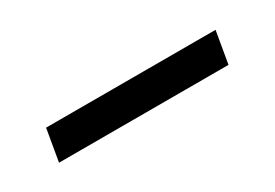

<svg xmlns="http://www.w3.org/2000/svg" viewBox="-11 -523 523 365"><g transform="rotate(-30 250.0 -340.0)"><path d="M58 -305 70 -375H442L430 -305Z"/></g></svg>

Font: Iosevka Curly Oblique
Style: Regular
Weight: 400
Italic angle: -9°
Monospace: yes
Designer: Belleve Invis
Foundry: Belleve Invis
Version: Version 11.1.0; ttfautohint (v1.8.3)